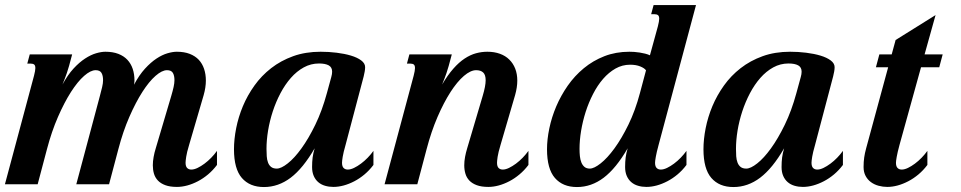

<svg xmlns="http://www.w3.org/2000/svg" viewBox="-47 -736 3838 767"><path d="M708.5 -157.2Q699.2 -126.5 696.8 -109.6Q694.3 -92.8 694.3 -85.9Q694.3 -71.3 700.7 -64.9Q707 -58.6 717.3 -58.6Q728.5 -58.6 742.2 -65.2Q755.9 -71.8 770 -82.3Q784.2 -92.8 797.1 -106.2Q810.1 -119.6 819.8 -133.3V-77.1Q803.7 -55.7 784.2 -39.3Q764.6 -22.9 743.7 -12Q722.7 -1 701.2 4.9Q679.7 10.7 659.7 10.7Q632.3 10.7 613.8 3.9Q595.2 -2.9 584 -14.6Q572.8 -26.4 568.1 -42Q563.5 -57.6 563.5 -75.7Q563.5 -91.8 566.7 -109.1Q569.8 -126.5 575.2 -143.6L637.2 -353Q643.1 -373 646.5 -388.4Q649.9 -403.8 649.9 -415.5Q649.9 -434.1 643.6 -444.8Q637.2 -455.6 620.1 -455.6Q600.1 -455.6 574.2 -432.9Q548.3 -410.2 521.7 -368.7Q495.1 -327.1 469.7 -269Q444.3 -210.9 425.8 -140.1L388.7 0H257.8L352.1 -353Q357.4 -373 361.1 -388.4Q364.7 -403.8 364.7 -415.5Q364.7 -434.1 358.4 -444.8Q352.1 -455.6 335 -455.6Q314.9 -455.6 289.1 -432.9Q263.2 -410.2 236.6 -368.7Q210 -327.1 184.6 -269Q159.2 -210.9 140.6 -140.1L103.5 0H-27.3L88.9 -433.6Q94.2 -454.1 94.2 -463.9Q94.2 -474.6 89.4 -478.3Q84.5 -481.9 75.7 -481.9H62L71.8 -518.6H241.2L229 -473.1Q226.6 -463.4 220 -444.1Q213.4 -424.8 202.6 -398.4Q223.6 -437 246.8 -462.2Q270 -487.3 293 -502.2Q315.9 -517.1 336.9 -523.2Q357.9 -529.3 374 -529.3Q403.8 -529.3 425.8 -520.8Q447.8 -512.2 461.9 -497.1Q476.1 -481.9 483.2 -460.7Q490.2 -439.5 490.2 -414.1Q490.2 -411.1 489.7 -406.5Q489.3 -401.9 488.3 -397.5Q508.8 -436 532.2 -461.7Q555.7 -487.3 578.4 -502.2Q601.1 -517.1 622.1 -523.2Q643.1 -529.3 659.2 -529.3Q689 -529.3 710.9 -520.8Q732.9 -512.2 747.1 -497.1Q761.2 -481.9 768.3 -460.7Q775.4 -439.5 775.4 -414.1Q775.4 -387.2 766.6 -356Z M1058.6 -62.5Q1076.2 -62.5 1102.5 -83.3Q1128.9 -104 1157.2 -143.1Q1185.5 -182.1 1212.6 -237.8Q1239.7 -293.5 1258.8 -363.8L1276.4 -428.2Q1279.8 -439.9 1279.8 -449.7Q1279.8 -467.3 1266.1 -474.9Q1252.4 -482.4 1227.5 -482.4Q1194.8 -482.4 1166.5 -466.8Q1138.2 -451.2 1115 -424.8Q1091.8 -398.4 1073.5 -363.8Q1055.2 -329.1 1042.7 -291Q1030.3 -252.9 1023.9 -214.4Q1017.6 -175.8 1017.6 -141.1Q1017.6 -126 1018.6 -111.8Q1019.5 -97.7 1023.7 -86.7Q1027.8 -75.7 1036.1 -69.1Q1044.4 -62.5 1058.6 -62.5ZM887.7 -139.6Q887.7 -179.7 896.5 -224.1Q905.3 -268.6 923.3 -311.8Q941.4 -355 969.5 -394.3Q997.6 -433.6 1036.1 -463.6Q1074.7 -493.7 1124 -511.5Q1173.3 -529.3 1233.9 -529.3Q1266.1 -529.3 1297.9 -525.4Q1329.6 -521.5 1355 -513.9Q1380.4 -506.3 1396 -494.6Q1411.6 -482.9 1411.6 -467.8Q1411.6 -459.5 1409.9 -450.2Q1408.2 -440.9 1405.8 -430.7L1333.5 -157.2Q1324.7 -126.5 1322 -109.6Q1319.3 -92.8 1319.3 -85.9Q1319.3 -71.3 1325.7 -64.9Q1332 -58.6 1342.3 -58.6Q1353.5 -58.6 1367.2 -65.2Q1380.9 -71.8 1395 -82.3Q1409.2 -92.8 1422.1 -106.2Q1435.1 -119.6 1444.8 -133.3V-77.1Q1428.7 -55.7 1409.2 -39.3Q1389.6 -22.9 1368.7 -12Q1347.7 -1 1326.2 4.9Q1304.7 10.7 1284.7 10.7Q1267.1 10.7 1251.5 6.1Q1235.8 1.5 1224.4 -8.3Q1212.9 -18.1 1206.3 -33.2Q1199.7 -48.3 1199.7 -68.8Q1199.7 -89.8 1201.9 -106.9Q1204.1 -124 1210 -143.6Q1163.6 -63.5 1114.3 -26.1Q1064.9 11.2 1007.3 11.2Q950.7 11.2 919.2 -25.1Q887.7 -61.5 887.7 -139.6Z M1952.6 -157.2Q1943.4 -126.5 1940.9 -109.6Q1938.5 -92.8 1938.5 -85.9Q1938.5 -71.3 1944.8 -64.9Q1951.2 -58.6 1961.4 -58.6Q1972.7 -58.6 1986.3 -65.2Q2000 -71.8 2014.2 -82.3Q2028.3 -92.8 2041.3 -106.2Q2054.2 -119.6 2064 -133.3V-77.1Q2047.9 -55.7 2028.3 -39.3Q2008.8 -22.9 1987.8 -12Q1966.8 -1 1945.3 4.9Q1923.8 10.7 1903.8 10.7Q1876.5 10.7 1857.9 3.9Q1839.4 -2.9 1828.1 -14.6Q1816.9 -26.4 1812.3 -42Q1807.6 -57.6 1807.6 -75.7Q1807.6 -91.8 1810.8 -109.1Q1814 -126.5 1819.3 -143.6L1881.3 -353Q1893.1 -392.6 1893.1 -415.5Q1893.1 -437 1883.3 -446.3Q1873.5 -455.6 1855 -455.6Q1833 -455.6 1806.4 -432.9Q1779.8 -410.2 1752.9 -368.7Q1726.1 -327.1 1700.9 -269Q1675.8 -210.9 1657.2 -140.1L1620.1 0H1489.3L1605.5 -433.6Q1610.8 -454.1 1610.8 -463.9Q1610.8 -474.6 1606 -478.3Q1601.1 -481.9 1592.3 -481.9H1578.6L1588.4 -518.6H1757.8L1745.6 -473.1Q1743.2 -463.4 1736.6 -444.1Q1730 -424.8 1719.2 -398.4Q1741.7 -436.5 1764.2 -461.9Q1786.6 -487.3 1809.3 -502.2Q1832 -517.1 1854.5 -523.2Q1877 -529.3 1899.9 -529.3Q1927.7 -529.3 1950 -521.2Q1972.2 -513.2 1987.5 -498Q2002.9 -482.9 2011.2 -461.7Q2019.5 -440.4 2019.5 -414.1Q2019.5 -387.2 2010.7 -356Z M2138.2 -139.6Q2138.2 -179.2 2147.5 -223.4Q2156.7 -267.6 2175 -310.8Q2193.4 -354 2220.9 -393.6Q2248.5 -433.1 2285.2 -463.4Q2321.8 -493.7 2367.4 -511.5Q2413.1 -529.3 2467.3 -529.3Q2476.1 -529.3 2486.8 -528.6Q2497.6 -527.8 2508.5 -526.1Q2519.5 -524.4 2530.3 -521.7Q2541 -519 2549.3 -515.1L2581.1 -630.9Q2586.4 -651.4 2586.4 -661.1Q2586.4 -671.9 2581.5 -675.5Q2576.7 -679.2 2567.9 -679.2H2554.2L2564 -715.8H2733.4L2584 -157.2Q2575.7 -126.5 2572.8 -109.6Q2569.8 -92.8 2569.8 -85.9Q2569.8 -71.3 2576.2 -64.9Q2582.5 -58.6 2592.8 -58.6Q2604 -58.6 2617.7 -65.2Q2631.3 -71.8 2645.5 -82.3Q2659.7 -92.8 2672.6 -106.2Q2685.5 -119.6 2695.3 -133.3V-77.1Q2679.2 -55.7 2659.7 -39.3Q2640.1 -22.9 2619.1 -12Q2598.1 -1 2576.7 4.9Q2555.2 10.7 2535.2 10.7Q2517.6 10.7 2502 6.1Q2486.3 1.5 2474.9 -8.3Q2463.4 -18.1 2456.8 -33.2Q2450.2 -48.3 2450.2 -68.8Q2450.2 -89.8 2452.4 -106.9Q2454.6 -124 2460.4 -143.6Q2414.1 -63.5 2364.7 -26.1Q2315.4 11.2 2257.8 11.2Q2201.2 11.2 2169.7 -25.1Q2138.2 -61.5 2138.2 -139.6ZM2309.1 -62.5Q2326.2 -62.5 2352.5 -83.3Q2378.9 -104 2407.5 -143.1Q2436 -182.1 2463.4 -238Q2490.7 -293.9 2509.3 -363.8L2533.7 -455.1Q2527.3 -463.9 2510.5 -470.7Q2493.7 -477.5 2470.2 -477.5Q2439 -477.5 2411.9 -462.2Q2384.8 -446.8 2362.3 -420.9Q2339.8 -395 2322.3 -360.8Q2304.7 -326.7 2292.7 -289.3Q2280.8 -252 2274.4 -213.6Q2268.1 -175.3 2268.1 -141.1Q2268.1 -126.5 2269.5 -112.3Q2271 -98.1 2275.4 -87.2Q2279.8 -76.2 2287.8 -69.3Q2295.9 -62.5 2309.1 -62.5Z M2934.1 -62.5Q2951.7 -62.5 2978 -83.3Q3004.4 -104 3032.7 -143.1Q3061 -182.1 3088.1 -237.8Q3115.2 -293.5 3134.3 -363.8L3151.9 -428.2Q3155.3 -439.9 3155.3 -449.7Q3155.3 -467.3 3141.6 -474.9Q3127.9 -482.4 3103 -482.4Q3070.3 -482.4 3042 -466.8Q3013.7 -451.2 2990.5 -424.8Q2967.3 -398.4 2949 -363.8Q2930.7 -329.1 2918.2 -291Q2905.8 -252.9 2899.4 -214.4Q2893.1 -175.8 2893.1 -141.1Q2893.1 -126 2894 -111.8Q2895 -97.7 2899.2 -86.7Q2903.3 -75.7 2911.6 -69.1Q2919.9 -62.5 2934.1 -62.5ZM2763.2 -139.6Q2763.2 -179.7 2772 -224.1Q2780.8 -268.6 2798.8 -311.8Q2816.9 -355 2845 -394.3Q2873 -433.6 2911.6 -463.6Q2950.2 -493.7 2999.5 -511.5Q3048.8 -529.3 3109.4 -529.3Q3141.6 -529.3 3173.3 -525.4Q3205.1 -521.5 3230.5 -513.9Q3255.9 -506.3 3271.5 -494.6Q3287.1 -482.9 3287.1 -467.8Q3287.1 -459.5 3285.4 -450.2Q3283.7 -440.9 3281.2 -430.7L3209 -157.2Q3200.2 -126.5 3197.5 -109.6Q3194.8 -92.8 3194.8 -85.9Q3194.8 -71.3 3201.2 -64.9Q3207.5 -58.6 3217.8 -58.6Q3229 -58.6 3242.7 -65.2Q3256.3 -71.8 3270.5 -82.3Q3284.7 -92.8 3297.6 -106.2Q3310.5 -119.6 3320.3 -133.3V-77.1Q3304.2 -55.7 3284.7 -39.3Q3265.1 -22.9 3244.1 -12Q3223.1 -1 3201.7 4.9Q3180.2 10.7 3160.2 10.7Q3142.6 10.7 3127 6.1Q3111.3 1.5 3099.9 -8.3Q3088.4 -18.1 3081.8 -33.2Q3075.2 -48.3 3075.2 -68.8Q3075.2 -89.8 3077.4 -106.9Q3079.6 -124 3085.4 -143.6Q3039.1 -63.5 2989.7 -26.1Q2940.4 11.2 2882.8 11.2Q2826.2 11.2 2794.7 -25.1Q2763.2 -61.5 2763.2 -139.6Z M3530.8 -576.2 3690.4 -675.8 3646.5 -518.6H3718.8L3705.1 -467.3H3632.3L3546.4 -157.2Q3538.1 -126.5 3535.2 -109.6Q3532.2 -92.8 3532.2 -85.9Q3532.2 -71.3 3538.6 -64.9Q3544.9 -58.6 3555.2 -58.6Q3566.4 -58.6 3580.1 -65.2Q3593.8 -71.8 3607.9 -82.3Q3622.1 -92.8 3635 -106.2Q3647.9 -119.6 3657.7 -133.3V-77.1Q3641.6 -55.7 3622.1 -39.3Q3602.5 -22.9 3581.5 -12Q3560.5 -1 3539.1 4.9Q3517.6 10.7 3497.6 10.7Q3480 10.7 3462.9 6.1Q3445.8 1.5 3432.4 -8.3Q3418.9 -18.1 3410.9 -33.2Q3402.8 -48.3 3402.8 -68.8Q3402.8 -89.8 3405.3 -106.9Q3407.7 -124 3413.1 -143.6L3501 -467.3H3452.1L3465.8 -518.6H3515.1Z"/></svg>

Font: Arian AMU Serif
Style: Bold Italic
Weight: 700
Italic angle: -15°
Designer: Ruben Hakobyan (Tarumian)
Foundry: Ruben Hakobyan (Tarumian)
Version: Version 1.002